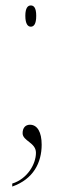

<svg xmlns="http://www.w3.org/2000/svg" viewBox="-20 -531 248 705"><path d="M93 -433C104 -433 113 -442 113 -473C113 -503 104 -511 93 -511C83 -511 73 -503 73 -473C73 -442 83 -433 93 -433ZM25 143V154C102 127 133 67 133 0C133 -46 117 -73 90 -73C73 -73 63 -61 63 -42C63 -13 112 -8 112 30C112 72 80 126 25 143Z"/></svg>

Font: Noto Serif Display Thin
Style: Regular
Weight: 100
Designer: Monotype Design Team
Foundry: Monotype Imaging Inc.
Version: Version 2.009